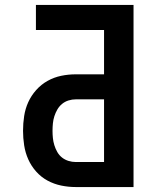

<svg xmlns="http://www.w3.org/2000/svg" viewBox="-20 -755 640 775"><path d="M286 0Q256 0 227 -6Q198 -12 172 -26Q146 -40 126 -62.5Q106 -85 94 -112Q82 -139 77.5 -168.5Q73 -198 73 -227Q73 -257 77.5 -286.5Q82 -316 94 -342.5Q106 -369 126 -391.5Q146 -414 172 -428.5Q198 -443 227 -449Q256 -455 286 -455H400V-634H125V-735H519V0ZM286 -101H400V-354H286Q271 -354 256.5 -349.5Q242 -345 230.5 -335.5Q219 -326 211.5 -313Q204 -300 199.5 -286Q195 -272 193.5 -257Q192 -242 192 -227Q192 -212 193.5 -197.5Q195 -183 199.5 -168.5Q204 -154 211.5 -141Q219 -128 230.5 -119Q242 -110 256.5 -105.5Q271 -101 286 -101Z"/></svg>

Font: Zed Sans Extended
Style: Bold
Weight: 700
Width: 7
Designer: Belleve Invis
Foundry: Belleve Invis
Version: Version 1.0.0; ttfautohint (v1.8.4)